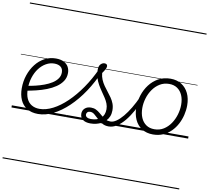

<svg xmlns="http://www.w3.org/2000/svg" viewBox="-138 -1145 1940 1781"><g transform="rotate(10 832.0 -255.0)"><path d="M253 17Q190 17 147.5 -9.5Q105 -36 84 -83Q63 -130 63 -192Q63 -258 83 -317Q103 -376 138.5 -421.5Q174 -467 222.5 -493Q271 -519 328 -519Q374 -519 403.5 -503.5Q433 -488 447 -462.5Q461 -437 461 -405Q461 -362 439 -328.5Q417 -295 379.5 -269.5Q342 -244 295.5 -226Q249 -208 199 -196Q149 -184 103 -176L105 -222Q143 -228 185 -238Q227 -248 266 -262.5Q305 -277 336 -296.5Q367 -316 385.5 -342Q404 -368 404 -400Q404 -435 382 -452.5Q360 -470 321 -470Q281 -470 244 -449Q207 -428 179 -391Q151 -354 135 -304Q119 -254 119 -197Q119 -142 135.5 -105.5Q152 -69 183.5 -50.5Q215 -32 258 -32Q267 -32 272 -24.5Q277 -17 275.5 -7.5Q274 2 268.5 9.5Q263 17 253 17ZM0 469H488V479H0ZM0 -20H488V0H0ZM0 -505H488V-500H0ZM0 -989H488V-979H0Z M252 17Q240 17 234.5 9.5Q229 2 230 -7.5Q231 -17 238 -24.5Q245 -32 257 -32Q317 -32 382.5 -65.5Q448 -99 512.5 -161Q577 -223 635.5 -307.5Q694 -392 740 -493Q744 -502 753 -501Q762 -500 769 -493Q776 -486 771 -475Q725 -367 665 -277Q605 -187 535.5 -121Q466 -55 394 -19Q322 17 252 17ZM487 469H512V479H487ZM487 -20H512V0H487ZM487 -505H512V-500H487ZM487 -989H512V-979H487Z M746 19Q700 19 674 -0.5Q648 -20 648 -56Q648 -87 670 -107Q692 -127 728 -127Q755 -127 775 -117Q795 -107 811.5 -93Q828 -79 845 -65Q862 -51 881 -41Q900 -31 926 -31Q937 -31 942 -23.5Q947 -16 946 -7Q945 2 937.5 9.5Q930 17 916 17Q881 17 855 1Q829 -15 808 -35Q787 -55 768 -71Q749 -87 728 -87Q710 -87 701 -78Q692 -69 692 -56Q692 -40 706 -31Q720 -22 744 -22Q774 -22 797.5 -29.5Q821 -37 837.5 -51.5Q854 -66 862.5 -87.5Q871 -109 871 -136Q871 -164 861 -189.5Q851 -215 834.5 -240Q818 -265 799.5 -291.5Q781 -318 764.5 -347Q748 -376 737.5 -409.5Q727 -443 727 -483Q727 -520 744 -536.5Q761 -553 779 -553Q794 -553 800.5 -546.5Q807 -540 807 -529Q807 -517 798 -500Q789 -483 773 -461Q776 -427 788 -399Q800 -371 817.5 -346Q835 -321 853.5 -298Q872 -275 889 -250.5Q906 -226 916.5 -198Q927 -170 927 -135Q927 -104 917 -79Q907 -54 889 -36Q871 -18 848.5 -5.5Q826 7 799.5 13Q773 19 746 19ZM513 469H1063V479H513ZM513 -20H1063V0H513ZM513 -505H1063V-500H513ZM513 -989H1063V-979H513Z M917 17Q906 17 901 9.5Q896 2 897 -7Q898 -16 905.5 -23.5Q913 -31 928 -31Q953 -31 982.5 -51.5Q1012 -72 1042.5 -108.5Q1073 -145 1103 -195Q1133 -245 1160 -305Q1165 -314 1173 -314Q1181 -314 1187.5 -308Q1194 -302 1190 -292Q1164 -228 1133 -172Q1102 -116 1067 -73.5Q1032 -31 994.5 -7Q957 17 917 17ZM1063 469V479ZM1063 -20V0ZM1063 -505V-500ZM1063 -989V-979Z M1335 19Q1274 19 1230 -9Q1186 -37 1163 -87.5Q1140 -138 1140 -204Q1140 -261 1158 -317Q1176 -373 1210.5 -418.5Q1245 -464 1294.5 -491.5Q1344 -519 1408 -519Q1468 -519 1511.5 -491.5Q1555 -464 1578.5 -415Q1602 -366 1602 -301Q1602 -256 1591 -210.5Q1580 -165 1558.5 -124Q1537 -83 1505 -51Q1473 -19 1430.5 0Q1388 19 1335 19ZM1339 -31Q1389 -31 1427 -55Q1465 -79 1491.5 -118Q1518 -157 1532 -204Q1546 -251 1546 -297Q1546 -349 1529 -387.5Q1512 -426 1480.5 -447.5Q1449 -469 1404 -469Q1355 -469 1316.5 -445.5Q1278 -422 1251 -383.5Q1224 -345 1210 -298.5Q1196 -252 1196 -206Q1196 -154 1213 -114.5Q1230 -75 1262 -53Q1294 -31 1339 -31ZM1063 469H1664V479H1063ZM1063 -20H1664V0H1063ZM1063 -505H1664V-500H1063ZM1063 -989H1664V-979H1063Z"/></g></svg>

Font: Playwrite DE VA Guides
Style: Regular
Weight: 400
Designer: Veronika Burian, José Scaglione
Foundry: TypeTogether
Version: Version 1.003